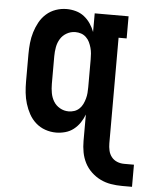

<svg xmlns="http://www.w3.org/2000/svg" viewBox="-53 -572 657 830"><g transform="rotate(5 275.5 -157.5)"><path d="M508 213Q483 213 459 209Q435 205 413.5 194.5Q392 184 374 167Q356 150 345 128.5Q334 107 329.5 83Q325 59 325 34V-81Q318 -62 306.5 -45Q295 -28 279 -15.5Q263 -3 243 2.5Q223 8 203 8Q179 8 156 0Q133 -8 115 -24Q97 -40 85.5 -61Q74 -82 67 -105Q60 -128 57.5 -152Q55 -176 55 -200V-320Q55 -344 57.5 -368Q60 -392 67 -415Q74 -438 85.5 -459Q97 -480 115 -496Q133 -512 156 -520Q179 -528 203 -528Q223 -528 243 -522.5Q263 -517 279 -504.5Q295 -492 306.5 -475Q318 -458 325 -439V-520H472V-424H437V34Q437 50 440.5 65.5Q444 81 453.5 93Q463 105 477.5 111Q492 117 508 117H551V213ZM249 -88Q262 -88 274 -92Q286 -96 295.5 -105Q305 -114 310.5 -125.5Q316 -137 319.5 -149.5Q323 -162 324 -174.5Q325 -187 325 -200V-320Q325 -333 324 -345.5Q323 -358 319.5 -370.5Q316 -383 310.5 -394.5Q305 -406 295.5 -415Q286 -424 274 -428Q262 -432 249 -432Q229 -432 211.5 -422Q194 -412 184 -395.5Q174 -379 170.5 -359.5Q167 -340 167 -320V-200Q167 -180 170.5 -160.5Q174 -141 184 -124.5Q194 -108 211.5 -98Q229 -88 249 -88Z"/></g></svg>

Font: Iosevka Curly Slab
Style: Bold
Weight: 700
Monospace: yes
Designer: Belleve Invis
Foundry: Belleve Invis
Version: Version 22.1.2; ttfautohint (v1.8.4)